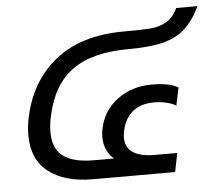

<svg xmlns="http://www.w3.org/2000/svg" viewBox="-45 -613 753 663"><g transform="rotate(-5 331.5 -282.0)"><path d="M42 -171Q42 -202 49 -233Q75 -356 164.5 -427.5Q254 -499 402 -499Q466 -499 496 -501.5Q526 -504 550 -518Q574 -532 589 -564H663Q639 -515 609.5 -488Q580 -461 534 -449Q488 -437 414 -437Q287 -437 218 -387.5Q149 -338 126 -232Q119 -203 119 -175Q119 -117 154 -91Q189 -65 260 -65H330Q314 -78 305 -98Q296 -118 296 -142Q296 -156 299 -171Q312 -233 362 -270.5Q412 -308 482 -308Q543 -308 573 -290L560 -228Q548 -236 527.5 -241Q507 -246 485 -246Q438 -246 410 -223Q382 -200 373 -158Q370 -145 370 -134Q370 -99 396 -82Q422 -65 471 -65H549L536 0H251Q153 0 97.5 -43.5Q42 -87 42 -171Z"/></g></svg>

Font: Prompt Light
Style: Italic
Weight: 300
Italic angle: -12°
Designer: Katatrad Team
Foundry: CadsonDemak
Version: Version 1.000